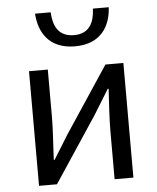

<svg xmlns="http://www.w3.org/2000/svg" viewBox="-56 -859 743 906"><g transform="rotate(-5 315.5 -405.5)"><path d="M92 0H177L383 -311C403 -344 434 -394 455 -428H459C455 -357 450 -284 450 -227V0H539V-543H454L248 -232C228 -199 197 -149 176 -116H172C175 -186 181 -259 181 -316V-543H92ZM319 -641C444 -641 489 -725 493 -811H418C416 -748 393 -694 319 -694C244 -694 221 -748 218 -811H144C149 -725 194 -641 319 -641Z"/></g></svg>

Font: Noto Sans Japanese Regular
Style: Regular
Weight: 400
Designer: Ryoko NISHIZUKA (kana & ideographs); Paul D. Hunt (Latin, Greek & Cyrillic); Wenlong ZHANG (bopomofo); Sandoll Communica
Foundry: Adobe Systems Incorporated
Version: Version 1.000;PS 1;hotconv 1.0.78;makeotf.lib2.5.61930